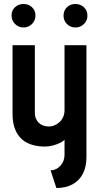

<svg xmlns="http://www.w3.org/2000/svg" viewBox="-20 -730 493 964"><path d="M98 -710Q73 -710 55.5 -694Q38 -678 38 -652Q38 -627 55.5 -609.5Q73 -592 98 -592Q123 -592 140.5 -609.5Q158 -627 158 -652Q158 -678 140.5 -694Q123 -710 98 -710ZM419 -651Q419 -677 401.5 -693.5Q384 -710 358 -710Q333 -710 316 -693.5Q299 -677 299 -651Q299 -627 316 -609.5Q333 -592 358 -592Q384 -592 401.5 -609.5Q419 -627 419 -651ZM304 -503V-177Q304 -160 298 -145Q292 -130 281 -119Q270 -108 255.5 -101.5Q241 -95 224 -95Q209 -95 196 -100Q183 -105 174 -114Q165 -123 160 -135.5Q155 -148 155 -162V-503H43V-159Q43 -120 52 -92Q61 -64 76.5 -45Q92 -26 112.5 -15Q133 -4 156.5 1Q180 6 204 6Q225 6 245.5 0.5Q266 -5 282 -13Q298 -21 304 -28V48Q304 63 299 76.5Q294 90 284.5 101Q275 112 262 118.5Q249 125 234 125L263 214Q311 214 345 195Q379 176 396.5 141.5Q414 107 414 59V-503Z"/></svg>

Font: Advent Pro
Style: Bold
Weight: 700
Designer: VivaRado, Andreas Kalpakidis
Foundry: VivaRado, Andreas Kalpakidis
Version: Version 3.000